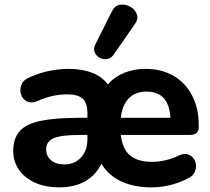

<svg xmlns="http://www.w3.org/2000/svg" viewBox="-20 -798 907 828"><path d="M469 -561Q457 -545 440.5 -543Q424 -541 409.5 -549Q395 -557 388.5 -572Q382 -587 391 -606L462 -748Q475 -774 497.5 -777.5Q520 -781 541 -769.5Q562 -758 570 -737Q578 -716 561 -693ZM236 10Q175 10 130.5 -10.5Q86 -31 61.5 -66.5Q37 -102 37 -147Q37 -201 65 -232.5Q93 -264 156.5 -277Q220 -290 326 -290H357V-310Q357 -353 337 -372Q317 -391 271 -391Q242 -391 210.5 -385Q179 -379 141 -362Q113 -351 94.5 -361.5Q76 -372 70 -393Q64 -414 73.5 -435Q83 -456 111 -466Q157 -486 198.5 -493.5Q240 -501 276 -501Q333 -501 376.5 -484.5Q420 -468 445 -434Q474 -467 516 -484Q558 -501 607 -501Q676 -501 727.5 -471.5Q779 -442 808 -387Q837 -332 837 -257V-250Q837 -234 828 -225Q819 -216 796 -216H501Q508 -156 540.5 -128Q573 -100 636 -100Q662 -100 692 -106.5Q722 -113 750 -127Q777 -139 796 -130Q815 -121 822 -101Q829 -81 821.5 -60Q814 -39 789 -28Q755 -10 714.5 0Q674 10 633 10Q559 10 503.5 -15.5Q448 -41 417 -92Q394 -43 347.5 -16.5Q301 10 236 10ZM501 -290H715Q709 -403 611 -403Q564 -403 535.5 -374Q507 -345 501 -290ZM357 -216H324Q244 -216 211.5 -202Q179 -188 179 -154Q179 -126 199.5 -107.5Q220 -89 258 -89Q302 -89 329.5 -119Q357 -149 357 -198Z"/></svg>

Font: Chiron GoRound TC
Style: Bold
Weight: 700
Designer: Ryoko NISHIZUKA 西塚涼子 (kana, bopomofo & ideographs); Paul D. Hunt (Latin, Greek & Cyrillic); Sandoll Communications 산돌커뮤니
Foundry: Adobe
Version: Version 1.000;hotconv 1.1.1;makeotfexe 2.6.0